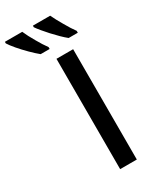

<svg xmlns="http://www.w3.org/2000/svg" viewBox="-294 -1009 883 1076"><g transform="rotate(-30 147.5 -470.5)"><path d="M122.1 -940.9V-930.7C143.6 -897.9 217.3 -815.4 261.2 -780.8H320.3V-793C306.2 -812 291 -835.9 274.9 -864.3C258.3 -892.6 244.6 -918 233.9 -940.9ZM-59.1 -940.9V-930.7C-52.2 -919.4 -40.5 -903.8 -24.4 -884.8C-8.3 -865.7 9.8 -846.7 28.8 -827.6C47.9 -808.6 64.9 -793 80.1 -780.8H138.2V-793C124 -812 108.9 -835.9 92.8 -864.3C76.2 -892.6 63 -918 53.2 -940.9ZM251.5 -713.9H143.6V0H251.5Z"/></g></svg>

Font: Noto Reveo Sans
Style: Regular
Weight: 500
Designer: Monotype Design Team
Foundry: Monotype Imaging Inc.
Version: Version 2.007